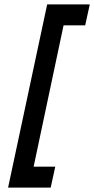

<svg xmlns="http://www.w3.org/2000/svg" viewBox="-20 -755 431 879"><path d="M17 104H212L233 8H134L271 -639H370L391 -735H196Z"/></svg>

Font: League Gothic
Style: Italic
Weight: 400
Designer: The League of Moveable Type
Version: Version 1.600; ttfautohint (v1.8.3)